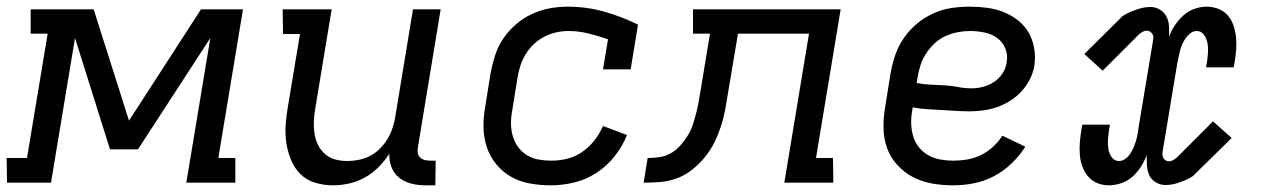

<svg xmlns="http://www.w3.org/2000/svg" viewBox="-37 -548 3807 576"><path d="M-16 0 -17 -74H44L106 -447H55V-520H244L350 -186L566 -520H692L618 -74H669V0H522L594 -434L377 -100H293L188 -434L116 0Z M962 8Q934 8 908 0Q882 -8 864 -26Q846 -44 836 -68.5Q826 -93 822 -119.5Q818 -146 820 -174Q822 -202 827 -230L863 -446H812L811 -520H958L908 -218Q905 -199 904.5 -180.5Q904 -162 907 -144.5Q910 -127 918 -111.5Q926 -96 939 -85Q952 -74 969 -69.5Q986 -65 1005 -65Q1022 -65 1039.5 -68.5Q1057 -72 1072.5 -80Q1088 -88 1101 -100.5Q1114 -113 1123.5 -128Q1133 -143 1139 -159.5Q1145 -176 1148 -193L1202 -520H1285L1217 -108Q1215 -99 1216 -91Q1217 -83 1222 -77Q1227 -71 1235.5 -68.5Q1244 -66 1253 -66H1270L1269 8H1240Q1218 8 1197.5 3Q1177 -2 1161 -14.5Q1145 -27 1137.5 -46.5Q1130 -66 1131 -87Q1117 -65 1098.5 -46.5Q1080 -28 1057.5 -15.5Q1035 -3 1010.5 2.5Q986 8 962 8Z M1616 8Q1584 8 1553 2.5Q1522 -3 1496.5 -17.5Q1471 -32 1452 -55Q1433 -78 1423.5 -106.5Q1414 -135 1413.5 -166.5Q1413 -198 1419 -230L1435 -330Q1440 -356 1448.5 -382.5Q1457 -409 1473 -432.5Q1489 -456 1511 -475Q1533 -494 1559 -506Q1585 -518 1612 -523Q1639 -528 1666 -528Q1723 -528 1776 -513Q1829 -498 1877 -474L1855 -340H1772L1787 -430Q1759 -440 1729 -447.5Q1699 -455 1668 -455Q1650 -455 1632 -451Q1614 -447 1597 -438.5Q1580 -430 1565.5 -416.5Q1551 -403 1541 -387Q1531 -371 1525 -353.5Q1519 -336 1516 -318L1500 -218Q1496 -198 1496 -178.5Q1496 -159 1501 -141Q1506 -123 1516.5 -108Q1527 -93 1543 -83Q1559 -73 1578 -69.5Q1597 -66 1616 -66Q1640 -66 1663.5 -71.5Q1687 -77 1708.5 -91.5Q1730 -106 1746 -126.5Q1762 -147 1772 -170L1844 -143Q1831 -110 1807.5 -80Q1784 -50 1752.5 -29.5Q1721 -9 1685.5 -0.5Q1650 8 1616 8Z M1894 0 1906 -74Q1923 -74 1941 -76.5Q1959 -79 1975 -88Q1991 -97 2003.5 -111Q2016 -125 2026 -141Q2036 -157 2041.5 -174Q2047 -191 2051.5 -208.5Q2056 -226 2059 -243Q2062 -260 2065 -278L2093 -447H2042V-520H2485L2411 -74H2462L2463 0H2316L2390 -447H2177L2147 -269Q2143 -244 2138.5 -219Q2134 -194 2126 -169.5Q2118 -145 2106.5 -121.5Q2095 -98 2078 -77Q2061 -56 2039.5 -39Q2018 -22 1993.5 -13Q1969 -4 1944 -2Q1919 0 1894 0Z M2822 8Q2790 8 2759 2.5Q2728 -3 2701.5 -17Q2675 -31 2654.5 -53.5Q2634 -76 2624 -104.5Q2614 -133 2613.5 -165Q2613 -197 2619 -230L2635 -330Q2640 -357 2649 -383.5Q2658 -410 2675 -434.5Q2692 -459 2714.5 -477.5Q2737 -496 2763.5 -508Q2790 -520 2817.5 -524Q2845 -528 2872 -528Q2899 -528 2925 -524.5Q2951 -521 2974.5 -511.5Q2998 -502 3017.5 -486.5Q3037 -471 3049 -450Q3061 -429 3065.5 -403.5Q3070 -378 3066 -351Q3063 -331 3053 -311Q3043 -291 3028 -274.5Q3013 -258 2994 -246Q2975 -234 2955 -227Q2935 -220 2914 -217Q2893 -214 2872 -214Q2851 -214 2829.5 -215.5Q2808 -217 2786.5 -218Q2765 -219 2743.5 -220.5Q2722 -222 2701 -226L2700 -218Q2696 -198 2696.5 -178Q2697 -158 2702.5 -139.5Q2708 -121 2719.5 -106.5Q2731 -92 2747.5 -82.5Q2764 -73 2783.5 -69.5Q2803 -66 2823 -66Q2844 -66 2864.5 -69.5Q2885 -73 2905 -82.5Q2925 -92 2942 -107.5Q2959 -123 2970 -141L3039 -108Q3022 -81 2997.5 -57.5Q2973 -34 2944 -19Q2915 -4 2884 2Q2853 8 2822 8ZM2878 -283Q2895 -283 2912.5 -287.5Q2930 -292 2945.5 -302.5Q2961 -313 2971 -328.5Q2981 -344 2983 -361Q2987 -383 2979 -402.5Q2971 -422 2954.5 -434Q2938 -446 2916.5 -450.5Q2895 -455 2873 -455Q2855 -455 2836.5 -451.5Q2818 -448 2800 -440Q2782 -432 2767.5 -418.5Q2753 -405 2742 -388.5Q2731 -372 2725 -354Q2719 -336 2716 -318L2713 -299Q2734 -295 2754.5 -294Q2775 -293 2796 -292Q2817 -291 2837 -287Q2857 -283 2878 -283Z M3290 8Q3272 8 3255.5 1.5Q3239 -5 3227.5 -18.5Q3216 -32 3210 -48.5Q3204 -65 3202.5 -83.5Q3201 -102 3202.5 -120.5Q3204 -139 3207 -158L3210 -174H3293L3290 -158Q3288 -144 3287 -129.5Q3286 -115 3288 -101.5Q3290 -88 3298 -76.5Q3306 -65 3320 -65Q3330 -65 3339 -71.5Q3348 -78 3353.5 -86.5Q3359 -95 3363 -104Q3367 -113 3370 -122.5Q3373 -132 3375 -141.5Q3377 -151 3378 -161L3422 -426Q3423 -432 3423 -437Q3423 -442 3420 -446.5Q3417 -451 3412.5 -453.5Q3408 -456 3403 -456Q3397 -456 3391 -452.5Q3385 -449 3380 -445L3271 -336L3216 -386L3325 -494Q3329 -499 3334 -502Q3339 -505 3345 -508Q3361 -516 3379 -521.5Q3397 -527 3415 -527Q3430 -527 3443 -519Q3456 -511 3462.5 -498Q3469 -485 3470 -469.5Q3471 -454 3470 -438Q3477 -456 3488 -472.5Q3499 -489 3513.5 -502Q3528 -515 3546.5 -521.5Q3565 -528 3583 -528Q3601 -528 3618 -521.5Q3635 -515 3646.5 -501.5Q3658 -488 3663.5 -471.5Q3669 -455 3671 -436.5Q3673 -418 3671.5 -399.5Q3670 -381 3667 -362L3664 -346H3581L3584 -362Q3586 -376 3587 -390.5Q3588 -405 3585.5 -418.5Q3583 -432 3575 -443.5Q3567 -455 3553 -455Q3543 -455 3534.5 -448.5Q3526 -442 3520 -433.5Q3514 -425 3510 -416Q3506 -407 3503.5 -397.5Q3501 -388 3499 -378.5Q3497 -369 3495 -359L3451 -94Q3450 -88 3450.5 -83Q3451 -78 3453.5 -73.5Q3456 -69 3460.5 -66.5Q3465 -64 3470 -64Q3476 -64 3482 -67.5Q3488 -71 3493 -75L3602 -184L3658 -134L3548 -26Q3544 -21 3539 -18Q3534 -15 3529 -12Q3512 -4 3494.5 1.5Q3477 7 3459 7Q3444 7 3430.5 -1Q3417 -9 3411 -22Q3405 -35 3404 -50.5Q3403 -66 3403 -82Q3396 -64 3385.5 -47.5Q3375 -31 3360.5 -18Q3346 -5 3327 1.5Q3308 8 3290 8Z"/></svg>

Font: Iosevka Etoile
Style: Italic
Weight: 400
Italic angle: -9°
Designer: Belleve Invis
Foundry: Belleve Invis
Version: Version 22.1.2; ttfautohint (v1.8.4)